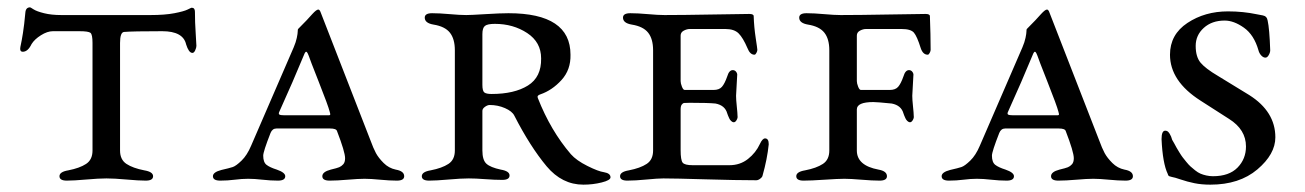

<svg xmlns="http://www.w3.org/2000/svg" viewBox="-20 -489 3554 523"><path d="M232 -79V-372Q232 -395 226.5 -399.5Q221 -404 196 -404H124Q109 -404 91.5 -393Q74 -382 66 -369Q56 -348 42 -348Q35 -348 35 -356Q35 -360 37 -368.5Q39 -377 42.5 -399Q46 -421 49 -454Q50 -469 62 -469Q63 -469 71.5 -463.5Q80 -458 100 -453Q120 -448 147 -448H390Q429 -448 455 -453Q481 -458 491 -463Q501 -468 502 -468Q511 -468 511 -457Q511 -428 513 -399.5Q515 -371 515 -364Q515 -359 511.5 -351.5Q508 -344 503 -345Q494 -346 487 -368Q479 -404 422 -404Q342 -404 318 -402Q307 -401 307 -372V-79Q307 -54 324.5 -42.5Q342 -31 373 -25Q397 -21 397 -9Q397 3 377 3Q358 3 324.5 0Q291 -3 270 -3Q249 -3 215 0Q181 3 162 3Q142 3 142 -9Q142 -21 166 -25Q197 -31 214.5 -42.5Q232 -54 232 -79Z M807 -337Q779 -269 741 -185Q738 -179 741 -177Q744 -175 754 -175H870Q874 -175 876 -175Q878 -175 879 -176Q880 -177 879.5 -179Q879 -181 878 -185Q874 -201 848.5 -265.5Q823 -330 821 -337Q818 -345 816 -347Q814 -349 812 -347Q810 -345 807 -337ZM1058 -27Q1081 -23 1081 -9Q1081 3 1061 3Q1041 3 1015.5 0.5Q990 -2 973 -2Q956 -2 927 0.5Q898 3 878 3Q858 3 858 -9Q858 -21 881 -27Q898 -31 904 -33.5Q910 -36 915 -41.5Q920 -47 920 -58Q920 -75 898 -132Q896 -139 879 -139H733Q722 -139 717 -127Q697 -76 697 -65Q697 -47 706 -40Q715 -33 734 -27Q757 -19 757 -9Q757 3 737 3Q717 3 695 0.5Q673 -2 656 -2Q639 -2 619.5 0.5Q600 3 580 3Q560 3 560 -9Q560 -20 583 -26Q605 -31 614 -34Q623 -37 638 -51.5Q653 -66 664 -92L780 -360Q786 -374 788.5 -386Q791 -398 791 -403.5Q791 -409 792 -410Q819 -437 831 -451Q842 -463 847 -463Q851 -463 854 -454L989 -107Q997 -85 1004 -72Q1011 -59 1025 -45Q1039 -31 1058 -27Z M1294 -79Q1294 -53 1305 -43Q1316 -33 1344 -27Q1368 -23 1368 -11Q1368 1 1348 1Q1328 1 1301.5 -1Q1275 -3 1257 -3Q1236 -3 1202 0Q1168 3 1149 3Q1129 3 1129 -9Q1129 -21 1153 -25Q1184 -31 1201.5 -42.5Q1219 -54 1219 -79V-352Q1219 -383 1205.5 -400Q1192 -417 1161 -422Q1137 -426 1137 -441Q1137 -453 1157 -453Q1177 -453 1205 -450.5Q1233 -448 1250 -448Q1262 -448 1302.5 -450.5Q1343 -453 1365 -453Q1534 -453 1534 -340Q1535 -299 1509.5 -271Q1484 -243 1452 -232Q1442 -229 1445 -222Q1480 -133 1535 -69Q1550 -52 1580 -37Q1610 -22 1625 -20Q1643 -17 1643 -6Q1643 2 1619 8Q1595 14 1569 14Q1511 14 1469 -36Q1424 -90 1381 -174Q1375 -186 1355.5 -194.5Q1336 -203 1314 -203Q1308 -203 1301 -198Q1294 -193 1294 -187ZM1294 -396V-258Q1294 -241 1299.5 -237Q1305 -233 1319 -233Q1381 -233 1418 -256Q1455 -279 1454 -330Q1454 -374 1416 -399Q1378 -424 1328 -424Q1308 -424 1301 -418.5Q1294 -413 1294 -396Z M1790 -448Q1839 -448 1921 -449.5Q2003 -451 2021 -451Q2033 -451 2033 -445Q2034 -415 2038.5 -385.5Q2043 -356 2043 -353Q2043 -350 2040.5 -345Q2038 -340 2035 -340Q2023 -340 2016 -358Q2004 -386 1992 -398Q1980 -410 1956 -410H1859Q1851 -410 1842.5 -405.5Q1834 -401 1834 -392V-268Q1834 -262 1837.5 -253Q1841 -244 1845 -244H1924Q1939 -244 1946.5 -252.5Q1954 -261 1961 -281Q1966 -298 1976 -298Q1982 -298 1985.5 -293Q1989 -288 1988 -283Q1985 -235 1985 -228Q1985 -218 1987 -199Q1989 -180 1989 -173Q1990 -168 1986.5 -162Q1983 -156 1979 -156Q1975 -156 1971.5 -159.5Q1968 -163 1966.5 -166.5Q1965 -170 1963 -174.5Q1961 -179 1961 -180Q1955 -202 1929 -207Q1909 -209 1859 -209Q1847 -209 1843.5 -208.5Q1840 -208 1837 -204Q1834 -200 1834 -191V-80Q1834 -53 1839.5 -46Q1845 -39 1867 -39H1967Q1996 -39 2017.5 -56Q2039 -73 2050 -97Q2057 -112 2064 -112Q2074 -112 2074 -96Q2070 -56 2057 -10Q2056 -6 2050.5 -2Q2045 2 2040 2Q1987 2 1902.5 -0.5Q1818 -3 1787 -3Q1772 -3 1741 0Q1710 3 1689 3Q1669 3 1669 -9Q1669 -21 1693 -25Q1724 -31 1741.5 -42.5Q1759 -54 1759 -79V-352Q1759 -383 1745.5 -400Q1732 -417 1701 -422Q1677 -426 1677 -441Q1677 -453 1697 -453Q1717 -453 1745 -450.5Q1773 -448 1790 -448Z M2314 -79Q2314 -38 2373 -27Q2396 -23 2396 -9Q2396 3 2376 3Q2356 3 2326.5 0.5Q2297 -2 2280 -2Q2263 -2 2226 0.5Q2189 3 2169 3Q2149 3 2149 -9Q2149 -21 2173 -25Q2204 -31 2221.5 -42.5Q2239 -54 2239 -79V-352Q2239 -383 2225.5 -400Q2212 -417 2181 -422Q2157 -426 2157 -441Q2157 -453 2177 -453Q2197 -453 2225 -450.5Q2253 -448 2270 -448Q2319 -448 2401 -449.5Q2483 -451 2501 -451Q2513 -451 2513 -445Q2515 -394 2515 -353Q2515 -350 2512.5 -345Q2510 -340 2507 -340Q2494 -340 2488 -358Q2478 -390 2469.5 -400Q2461 -410 2436 -410H2339Q2331 -410 2322.5 -405.5Q2314 -401 2314 -392V-268Q2314 -262 2317.5 -253Q2321 -244 2325 -244H2404Q2419 -244 2426.5 -252.5Q2434 -261 2441 -281Q2446 -298 2456 -298Q2462 -298 2465.5 -293Q2469 -288 2468 -283Q2465 -235 2465 -228Q2465 -218 2467 -199Q2469 -180 2469 -173Q2470 -168 2466.5 -162Q2463 -156 2459 -156Q2455 -156 2451.5 -159.5Q2448 -163 2446.5 -166.5Q2445 -170 2443 -174.5Q2441 -179 2441 -180Q2435 -202 2409 -207Q2369 -211 2359 -211Q2314 -211 2314 -191Z M2792 -337Q2764 -269 2726 -185Q2723 -179 2726 -177Q2729 -175 2739 -175H2855Q2859 -175 2861 -175Q2863 -175 2864 -176Q2865 -177 2864.5 -179Q2864 -181 2863 -185Q2859 -201 2833.5 -265.5Q2808 -330 2806 -337Q2803 -345 2801 -347Q2799 -349 2797 -347Q2795 -345 2792 -337ZM3043 -27Q3066 -23 3066 -9Q3066 3 3046 3Q3026 3 3000.5 0.5Q2975 -2 2958 -2Q2941 -2 2912 0.5Q2883 3 2863 3Q2843 3 2843 -9Q2843 -21 2866 -27Q2883 -31 2889 -33.5Q2895 -36 2900 -41.5Q2905 -47 2905 -58Q2905 -75 2883 -132Q2881 -139 2864 -139H2718Q2707 -139 2702 -127Q2682 -76 2682 -65Q2682 -47 2691 -40Q2700 -33 2719 -27Q2742 -19 2742 -9Q2742 3 2722 3Q2702 3 2680 0.5Q2658 -2 2641 -2Q2624 -2 2604.5 0.5Q2585 3 2565 3Q2545 3 2545 -9Q2545 -20 2568 -26Q2590 -31 2599 -34Q2608 -37 2623 -51.5Q2638 -66 2649 -92L2765 -360Q2771 -374 2773.5 -386Q2776 -398 2776 -403.5Q2776 -409 2777 -410Q2804 -437 2816 -451Q2827 -463 2832 -463Q2836 -463 2839 -454L2974 -107Q2982 -85 2989 -72Q2996 -59 3010 -45Q3024 -31 3043 -27Z M3284 -9Q3328 -9 3351 -32.5Q3374 -56 3374 -90Q3374 -136 3328 -165L3250 -215Q3167 -268 3167 -340Q3167 -395 3214.5 -426.5Q3262 -458 3325 -458Q3346 -458 3365.5 -456Q3385 -454 3401.5 -450.5Q3418 -447 3420 -447Q3431 -445 3433 -433Q3438 -411 3440 -352Q3440 -346 3436 -339Q3432 -332 3427 -332Q3421 -332 3415.5 -338Q3410 -344 3408 -352Q3396 -394 3368.5 -413.5Q3341 -433 3316 -433Q3281 -433 3259 -413Q3237 -393 3237 -364Q3237 -334 3250.5 -318Q3264 -302 3298 -282L3383 -230Q3454 -185 3454 -115Q3454 -69 3405 -27.5Q3356 14 3277 14Q3253 14 3233.5 10Q3214 6 3196.5 0Q3179 -6 3172 -7Q3167 -8 3165 -9Q3163 -10 3162 -12L3161 -15Q3147 -44 3144 -110Q3144 -133 3154 -133Q3159 -133 3162.5 -129.5Q3166 -126 3170 -117L3173 -108Q3174 -107 3178.5 -98.5Q3183 -90 3185 -86.5Q3187 -83 3192.5 -74Q3198 -65 3201.5 -60.5Q3205 -56 3211.5 -48Q3218 -40 3223 -35.5Q3228 -31 3235.5 -25Q3243 -19 3250 -16Q3257 -13 3266 -11Q3275 -9 3284 -9Z"/></svg>

Font: EB Garamond SC 12
Style: Regular
Weight: 400
Version: Version 0.016 ; ttfautohint (v0.97) -l 8 -r 50 -G 200 -x 0 -